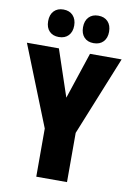

<svg xmlns="http://www.w3.org/2000/svg" viewBox="-100 -990 726 1052"><g transform="rotate(10 263.5 -464.0)"><path d="M351 -714H527L349 -274V0H178V-268L0 -714H178L265 -455ZM166 -928Q200 -928 219.5 -907Q239 -886 239 -851Q239 -816 219.5 -795.5Q200 -775 166 -775Q133 -775 113.5 -795Q94 -815 94 -851Q94 -887 113.5 -907.5Q133 -928 166 -928ZM360 -928Q394 -928 413.5 -907.5Q433 -887 433 -851Q433 -816 413.5 -795.5Q394 -775 360 -775Q326 -775 307 -795.5Q288 -816 288 -851Q288 -887 307.5 -907.5Q327 -928 360 -928Z"/></g></svg>

Font: Noto Sans UI CondBlack
Style: Regular
Weight: 900
Width: 3
Designer: Monotype Design Team
Foundry: Monotype Imaging Inc.
Version: Version 1.001